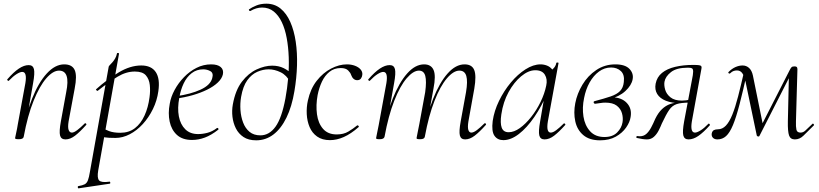

<svg xmlns="http://www.w3.org/2000/svg" viewBox="-20 -749 4452 1044"><path d="M336 9Q312 9 306.5 -12.5Q301 -34 311 -89L340 -248Q364 -365 301 -365Q268 -365 231.5 -323Q195 -281 162.5 -200.5Q130 -120 109 -6L98 -7Q119 -123 154 -211.5Q189 -300 234.5 -349.5Q280 -399 329 -399Q372 -399 386 -368.5Q400 -338 386 -267L353 -89Q348 -58 353 -43Q358 -28 371 -28Q382 -28 400 -41.5Q418 -55 440 -77Q443 -81 447.5 -77Q452 -73 448 -69Q415 -32 388.5 -11.5Q362 9 336 9ZM83 8Q70 8 66 6.5Q62 5 62 2Q62 -1 67.5 -24.5Q73 -48 77 -74L118 -297Q128 -358 101 -358Q89 -358 70 -346Q51 -334 29 -311Q26 -307 21.5 -311.5Q17 -316 21 -319Q54 -357 82.5 -376Q111 -395 136 -395Q159 -395 164.5 -373.5Q170 -352 160 -297L109 -6Q107 8 83 8Z M408 275Q404 276 403 270Q402 264 406 263Q429 259 440.5 253Q452 247 458 231.5Q464 216 469 185L571 -386Q571 -389 577 -395Q583 -401 591 -410Q599 -419 606 -431Q613 -443 616 -458Q617 -462 622.5 -461Q628 -460 627 -456L514 178Q507 219 519 232Q531 245 574 239Q578 237 579.5 243Q581 249 576 250ZM608 1Q568 1 551 -2Q534 -5 520 -8L530 -58Q549 -45 573.5 -36Q598 -27 634 -27Q681 -27 713.5 -52Q746 -77 766 -121Q786 -165 793 -220Q798 -255 794.5 -287Q791 -319 773 -339.5Q755 -360 713 -360Q666 -360 619.5 -332Q573 -304 511 -255Q508 -254 504 -258.5Q500 -263 503 -264Q562 -317 625 -355Q688 -393 748 -393Q803 -393 827 -357Q851 -321 841 -253Q834 -202 811.5 -156Q789 -110 756.5 -74.5Q724 -39 685.5 -19Q647 1 608 1Z M1024 12Q972 12 942 -15.5Q912 -43 902.5 -88Q893 -133 903 -185Q909 -222 929.5 -260Q950 -298 980.5 -329.5Q1011 -361 1048.5 -380Q1086 -399 1128 -399Q1163 -399 1180 -384.5Q1197 -370 1192 -345Q1187 -322 1164.5 -300.5Q1142 -279 1106.5 -261.5Q1071 -244 1027.5 -231.5Q984 -219 937 -213L939 -226Q1017 -237 1070.5 -261.5Q1124 -286 1134 -324Q1142 -352 1124 -362Q1106 -372 1085 -372Q1049 -372 1022 -351Q995 -330 978.5 -295Q962 -260 955 -218Q944 -161 952.5 -116.5Q961 -72 987.5 -46Q1014 -20 1057 -20Q1082 -20 1108.5 -27Q1135 -34 1160 -53Q1163 -55 1166.5 -51Q1170 -47 1167 -44Q1129 -14 1094 -1Q1059 12 1024 12Z M1373 14Q1331 14 1304 -4Q1277 -22 1262.5 -51Q1248 -80 1244 -114Q1240 -148 1246 -181Q1260 -259 1295.5 -305Q1331 -351 1375.5 -371.5Q1420 -392 1460 -392Q1495 -392 1522.5 -378.5Q1550 -365 1572 -342L1559 -301Q1539 -340 1506 -356Q1473 -372 1441 -372Q1410 -372 1379 -358.5Q1348 -345 1324.5 -312.5Q1301 -280 1291 -222Q1285 -187 1287.5 -150.5Q1290 -114 1302 -82.5Q1314 -51 1337 -32Q1360 -13 1396 -13Q1444 -13 1478 -60Q1512 -107 1532 -214Q1542 -268 1547 -325.5Q1552 -383 1550 -438Q1548 -493 1539 -542Q1530 -591 1512.5 -628Q1495 -665 1468.5 -686.5Q1442 -708 1405 -708Q1373 -708 1341 -689Q1337 -688 1334.5 -692.5Q1332 -697 1334 -698Q1349 -709 1373.5 -719Q1398 -729 1428 -729Q1473 -729 1505.5 -702.5Q1538 -676 1558.5 -629.5Q1579 -583 1588 -522.5Q1597 -462 1595 -393.5Q1593 -325 1581 -254Q1567 -169 1537.5 -109Q1508 -49 1466.5 -17.5Q1425 14 1373 14Z M1774 13Q1732 13 1704.5 -6.5Q1677 -26 1663.5 -58Q1650 -90 1648 -128Q1646 -166 1654 -202Q1668 -266 1702 -309.5Q1736 -353 1780 -376Q1824 -399 1866 -399Q1890 -399 1910 -391.5Q1930 -384 1941 -371Q1952 -358 1950 -342Q1949 -331 1942.5 -322Q1936 -313 1922 -313Q1911 -313 1902.5 -320.5Q1894 -328 1889 -342Q1886 -353 1873 -366Q1860 -379 1833 -379Q1797 -379 1771.5 -358.5Q1746 -338 1730.5 -305Q1715 -272 1707 -232Q1697 -177 1703.5 -128Q1710 -79 1736.5 -48.5Q1763 -18 1811 -18Q1848 -18 1874 -33.5Q1900 -49 1922 -67Q1925 -69 1929 -65Q1933 -61 1930 -58Q1888 -21 1849.5 -4Q1811 13 1774 13Z M2509 9Q2486 9 2480.5 -12.5Q2475 -34 2485 -89L2514 -248Q2524 -307 2515.5 -336Q2507 -365 2478 -365Q2446 -365 2410 -323Q2374 -281 2342.5 -200.5Q2311 -120 2290 -6L2280 -7Q2300 -123 2335 -211.5Q2370 -300 2414 -349.5Q2458 -399 2506 -399Q2546 -399 2558.5 -368.5Q2571 -338 2559 -267L2527 -89Q2522 -58 2526.5 -43Q2531 -28 2543 -28Q2555 -28 2573 -41.5Q2591 -55 2613 -77Q2617 -81 2621 -77Q2625 -73 2621 -69Q2588 -32 2561.5 -11.5Q2535 9 2509 9ZM2045 8Q2032 8 2028.5 6.5Q2025 5 2025 2Q2025 -1 2030 -23.5Q2035 -46 2039 -68L2081 -297Q2091 -358 2064 -358Q2052 -358 2033 -346Q2014 -334 1992 -311Q1989 -307 1984.5 -311.5Q1980 -316 1984 -319Q2017 -357 2045.5 -376Q2074 -395 2099 -395Q2122 -395 2127.5 -373.5Q2133 -352 2123 -297L2071 -6Q2068 8 2045 8ZM2265 8Q2252 8 2248.5 6.5Q2245 5 2245 2Q2245 -1 2250.5 -26.5Q2256 -52 2260 -74L2292 -248Q2300 -307 2292.5 -336Q2285 -365 2258 -365Q2227 -365 2191 -323Q2155 -281 2123.5 -200.5Q2092 -120 2071 -6L2060 -7Q2080 -123 2115 -211.5Q2150 -300 2194 -349.5Q2238 -399 2286 -399Q2324 -399 2337.5 -368.5Q2351 -338 2337 -267L2290 -6Q2288 8 2265 8Z M2717 13Q2685 13 2668.5 -11Q2652 -35 2659 -91Q2667 -146 2693.5 -200.5Q2720 -255 2757.5 -300Q2795 -345 2837.5 -372Q2880 -399 2919 -399Q2937 -399 2954 -392.5Q2971 -386 2983 -371Q2995 -356 2997 -332L2959 -357Q2970 -359 2986 -373.5Q3002 -388 3005 -407Q3007 -410 3012.5 -409Q3018 -408 3017 -406L2959 -89Q2949 -28 2975 -28Q2987 -28 3005 -41.5Q3023 -55 3045 -77Q3048 -80 3052 -76Q3056 -72 3053 -69Q3020 -32 2993.5 -11.5Q2967 9 2941 9Q2918 9 2912.5 -12.5Q2907 -34 2917 -89L2941 -229L2957 -246Q2926 -172 2885.5 -113Q2845 -54 2801.5 -20.5Q2758 13 2717 13ZM2746 -30Q2775 -30 2806.5 -52.5Q2838 -75 2867.5 -112Q2897 -149 2919 -194Q2941 -239 2950 -283Q2958 -318 2942.5 -343Q2927 -368 2888 -367Q2852 -366 2813.5 -334Q2775 -302 2745.5 -248.5Q2716 -195 2706 -127Q2699 -80 2708 -55Q2717 -30 2746 -30Z M3243 14Q3185 14 3151.5 -14.5Q3118 -43 3108 -89.5Q3098 -136 3108 -188Q3118 -240 3147 -288.5Q3176 -337 3222 -368Q3268 -399 3326 -399Q3379 -399 3402.5 -374.5Q3426 -350 3420 -318Q3414 -285 3380.5 -254Q3347 -223 3291 -209L3306 -220Q3359 -220 3388 -189.5Q3417 -159 3409 -113Q3405 -85 3384.5 -55.5Q3364 -26 3328.5 -6Q3293 14 3243 14ZM3267 -4Q3311 -4 3335.5 -28.5Q3360 -53 3365 -84Q3369 -108 3362 -133Q3355 -158 3333.5 -174.5Q3312 -191 3271 -191Q3259 -191 3247 -189Q3235 -187 3218 -185Q3211 -184 3208.5 -190.5Q3206 -197 3213 -199Q3266 -213 3300 -224.5Q3334 -236 3351.5 -254Q3369 -272 3372 -303Q3377 -343 3356 -362.5Q3335 -382 3303 -382Q3267 -382 3237 -360Q3207 -338 3186 -300.5Q3165 -263 3156 -216Q3145 -164 3152.5 -115.5Q3160 -67 3188.5 -35.5Q3217 -4 3267 -4Z M3498 9Q3487 9 3473 7Q3459 5 3442 1Q3439 0 3440.5 -5.5Q3442 -11 3446 -9Q3450 -8 3459 -8Q3480 -8 3494.5 -21Q3509 -34 3520.5 -55.5Q3532 -77 3543 -103Q3559 -136 3579.5 -155.5Q3600 -175 3624.5 -183.5Q3649 -192 3676 -192L3681 -188Q3634 -188 3601 -201Q3568 -214 3553.5 -238Q3539 -262 3545 -294Q3552 -330 3579.5 -352.5Q3607 -375 3651 -385.5Q3695 -396 3749 -396Q3771 -396 3781 -394.5Q3791 -393 3793.5 -388.5Q3796 -384 3794 -375L3742 -89Q3732 -28 3759 -28Q3770 -28 3789.5 -40Q3809 -52 3831 -75Q3834 -79 3838 -74.5Q3842 -70 3839 -67Q3805 -29 3777.5 -10Q3750 9 3724 9Q3701 9 3695.5 -12.5Q3690 -34 3700 -89L3742 -312Q3749 -345 3749 -359.5Q3749 -374 3742.5 -377.5Q3736 -381 3721 -381Q3659 -381 3628.5 -357Q3598 -333 3593 -304Q3590 -285 3597 -261Q3604 -237 3626 -219.5Q3648 -202 3688 -202Q3710 -202 3735 -208L3729 -191Q3684 -191 3659.5 -183Q3635 -175 3618.5 -151Q3602 -127 3579 -78Q3572 -60 3561.5 -39.5Q3551 -19 3535.5 -5Q3520 9 3498 9Z M4302 9Q4278 9 4270.5 -12.5Q4263 -34 4264 -89L4270 -353L4297 -378L4109 -9Q4108 -6 4102 -7Q4096 -8 4095 -12L4034 -304Q4027 -335 4016.5 -350.5Q4006 -366 3987 -366Q3978 -366 3969 -363Q3960 -360 3951 -351Q3947 -347 3942.5 -350.5Q3938 -354 3942 -358Q3960 -376 3979.5 -384.5Q3999 -393 4018 -393Q4038 -393 4053 -379.5Q4068 -366 4074 -338L4130 -62L4106 -39L4273 -366Q4280 -380 4284.5 -384Q4289 -388 4301 -388Q4309 -388 4312.5 -384.5Q4316 -381 4316 -372L4308 -89Q4307 -60 4310.5 -44Q4314 -28 4333 -28Q4347 -28 4358.5 -38.5Q4370 -49 4397 -75Q4400 -79 4404 -74.5Q4408 -70 4405 -67Q4369 -31 4348.5 -11Q4328 9 4302 9ZM3881 9Q3865 9 3856.5 0Q3848 -9 3850 -23Q3853 -37 3862 -41.5Q3871 -46 3884 -46Q3908 -46 3927 -66Q3946 -86 3962 -125.5Q3978 -165 3993.5 -225Q4009 -285 4027 -365L4044 -361Q4020 -254 4001.5 -182.5Q3983 -111 3965.5 -69Q3948 -27 3928 -9Q3908 9 3881 9Z"/></svg>

Font: Cormorant Light
Style: Italic
Weight: 300
Italic angle: -10°
Designer: Christian Thalmann (Catharsis Fonts)
Foundry: Catharsis Fonts
Version: Version 4.000